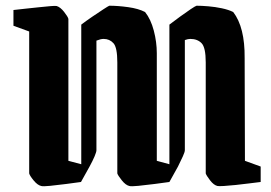

<svg xmlns="http://www.w3.org/2000/svg" viewBox="-20 -640 947 671"><path d="M390 -34V-422Q390 -474 376.5 -489Q363 -504 342 -504Q332 -504 317 -498V-115Q317 -109 310.5 -93.5Q304 -78 293 -58L263 -4Q242 -1 211 3Q180 7 155 9.5Q130 12 124 10Q111 7 97.5 -9.5Q84 -26 82 -34V-530L27 -550V-605Q44 -607 67.5 -609.5Q91 -612 114.5 -614.5Q138 -617 155.5 -618.5Q173 -620 178 -619Q191 -615 204 -598.5Q217 -582 219 -574V-78L264 -66V-554Q281 -567 303 -582Q325 -597 342 -608Q359 -619 362 -620Q392 -620 428 -615Q464 -610 487 -598Q507 -573 517.5 -533Q528 -493 528 -454V-78L572 -66V-554Q589 -567 609.5 -582Q630 -597 646.5 -608Q663 -619 667 -620Q684 -620 708 -618Q732 -616 755.5 -611Q779 -606 795 -598Q836 -545 835 -437L836 -78L891 -58V-4Q874 -2 850.5 1Q827 4 803.5 6.5Q780 9 762.5 10Q745 11 740 10Q727 7 714 -10Q701 -27 699 -34V-422Q699 -474 684.5 -489Q670 -504 645 -504Q637 -504 626 -500V-115Q626 -109 619 -93.5Q612 -78 602 -58L572 -4Q551 -1 520 3Q489 7 463.5 9.5Q438 12 432 10Q419 7 405.5 -10Q392 -27 390 -34Z"/></svg>

Font: Grenze Gotisch
Style: Bold
Weight: 700
Designer: Renata Polastri
Foundry: Omnibus-Type
Version: Version 1.001